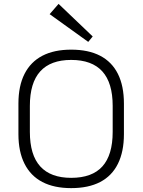

<svg xmlns="http://www.w3.org/2000/svg" viewBox="-20 -963 735 990"><path d="M347 7Q259 7 198.5 -24.5Q138 -56 106.5 -118.5Q75 -181 75 -271V-429Q75 -520 106.5 -582Q138 -644 198.5 -675.5Q259 -707 347 -707Q436 -707 496.5 -675.5Q557 -644 588 -582Q619 -520 619 -429V-271Q619 -181 588 -118.5Q557 -56 496.5 -24.5Q436 7 347 7ZM347 -46Q455 -46 508 -105Q561 -164 561 -283V-417Q561 -536 507.5 -595Q454 -654 347 -654Q241 -654 187.5 -595Q134 -536 134 -417V-283Q134 -164 187.5 -105Q241 -46 347 -46ZM458 -775 435 -747 236 -890 282 -943Z"/></svg>

Font: Pathway Extreme 8pt Thin 12pt Thin
Style: Regular
Weight: 250
Version: Version 1.001;gftools[0.9.26]